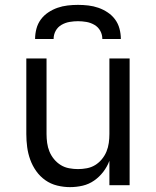

<svg xmlns="http://www.w3.org/2000/svg" viewBox="-20 -760 640 788"><path d="M267 8Q241 8 214.5 1.5Q188 -5 166 -20.5Q144 -36 128.5 -58Q113 -80 104 -105Q95 -130 91.5 -156.5Q88 -183 88 -210V-520H171V-210Q171 -192 173.5 -173.5Q176 -155 183 -138Q190 -121 202 -106.5Q214 -92 229.5 -82.5Q245 -73 263.5 -69.5Q282 -66 300 -66Q318 -66 336.5 -69.5Q355 -73 370.5 -82.5Q386 -92 398 -106.5Q410 -121 417 -138Q424 -155 426.5 -173.5Q429 -192 429 -210V-520H512V0H429V-100Q420 -76 404 -55Q388 -34 366.5 -19Q345 -4 319.5 2Q294 8 267 8ZM124 -600Q124 -621 129.5 -642Q135 -663 147.5 -680Q160 -697 178 -709Q196 -721 216 -728Q236 -735 257.5 -737.5Q279 -740 300 -740Q321 -740 342.5 -737.5Q364 -735 384 -728Q404 -721 422 -709Q440 -697 452.5 -680Q465 -663 470.5 -642Q476 -621 476 -600H400Q400 -618 391.5 -633.5Q383 -649 367.5 -658Q352 -667 334.5 -670Q317 -673 300 -673Q283 -673 265.5 -670Q248 -667 232.5 -658Q217 -649 208.5 -633.5Q200 -618 200 -600Z"/></svg>

Font: Iosevka Extended
Style: Regular
Weight: 400
Width: 7
Monospace: yes
Designer: Belleve Invis
Foundry: Belleve Invis
Version: Version 32.5.0; ttfautohint (v1.8.4)